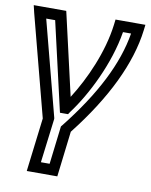

<svg xmlns="http://www.w3.org/2000/svg" viewBox="-95 -571 680 867"><g transform="rotate(10 245.0 -137.5)"><path d="M225 -130 142 -492 138 -509H120H25H-11L-3 -475L118 -12L91 209L88 234H113H203H228L231 209L253 25C396 -157 479 -329 498 -484L501 -509H476H389H364L361 -484C345 -357 285 -224 225 -130ZM235 -63C304 -155 383 -311 407 -459H444C421 -318 344 -166 210 3L205 9L204 17L184 184H144L169 -17V-22L168 -26L55 -459H96L186 -68L190 -51H208H213H227L235 -63Z"/></g></svg>

Font: Gamestation Display Outline
Style: Italic
Weight: 400
Designer: Jonas Hecksher
Foundry: Jonas Hecksher, Playtypeª, e-types AS
Version: Version 1.003